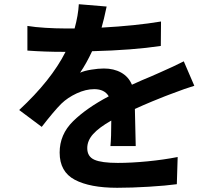

<svg xmlns="http://www.w3.org/2000/svg" viewBox="-20 -833 1040 911"><path d="M902 -426Q867 -416 783 -384L762 -376Q746 -370 702.5 -352Q659 -334 620 -316L624 -140H504Q508 -180 508 -261Q450 -228 422 -197Q394 -166 394 -130Q394 -90 428 -75Q462 -60 539 -60Q603 -60 680 -67.5Q757 -75 823 -88L819 41Q768 48 686.5 53Q605 58 536 58Q407 58 335 20Q263 -18 263 -109Q263 -195 326.5 -257.5Q390 -320 496 -376Q476 -410 427 -410Q387 -410 344 -390Q301 -370 271 -341Q236 -306 178 -231L71 -311Q223 -452 291 -587H279Q193 -587 110 -593V-710Q146 -704 195.5 -701Q245 -698 286 -698H334Q351 -760 354 -813L486 -802Q473 -740 462 -702Q625 -711 744 -731L743 -615Q610 -595 417 -590Q390 -532 360 -488Q379 -497 413 -502.5Q447 -508 473 -508Q520 -508 555 -488.5Q590 -469 606 -431Q656 -454 698 -471L741 -490Q805 -518 852 -542Z"/></svg>

Font: Sinter Bold
Style: Regular
Weight: 700
Foundry: Adobe & rsms
Version: Version 1.000